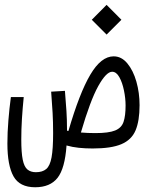

<svg xmlns="http://www.w3.org/2000/svg" viewBox="-20 -623 626 810"><path d="M371.1 3.4Q339.8 3.4 312.3 0.5Q284.7 -2.4 260.7 -9.3Q253.9 87.9 222.7 127.4Q191.4 167 128.4 167Q63 167 37.1 121.1Q11.2 75.2 11.2 -17.6Q11.2 -64 15.4 -115.2Q19.5 -166.5 25.9 -213.4H80.1Q75.2 -164.6 72.5 -121.1Q69.8 -77.6 69.8 -34.2Q69.8 21 75.9 50.8Q82 80.6 95.7 92Q109.4 103.5 131.3 103.5Q159.2 103.5 175 90.1Q190.9 76.7 197.5 41Q204.1 5.4 204.1 -61.5Q204.1 -109.4 201.9 -147.2Q199.7 -185.1 195.8 -236.3L253.9 -239.7Q257.8 -190.9 260.3 -154.8Q262.7 -118.7 262.7 -75.2Q262.7 -73.2 262.7 -71.8Q265.6 -71.3 268.6 -70.3Q315.4 -231 361.1 -308.1Q406.7 -385.3 459.5 -385.3Q492.7 -385.3 517.3 -355.5Q542 -325.7 555.4 -278.6Q568.8 -231.4 568.8 -179.2Q568.8 -113.3 552 -73.2Q535.2 -33.2 492.4 -14.9Q449.7 3.4 371.1 3.4ZM321.3 -64Q349.6 -61.5 382.3 -61.5Q438.5 -61.5 465.6 -72.5Q492.7 -83.5 501.2 -108.9Q509.8 -134.3 509.8 -177.7Q509.8 -208.5 502.9 -241.7Q496.1 -274.9 483.4 -297.6Q470.7 -320.3 453.1 -320.3Q428.2 -320.3 394.5 -259.8Q360.8 -199.2 321.3 -64ZM429.7 -477.1 367.2 -539.6 429.7 -602.5 492.2 -539.6Z"/></svg>

Font: Cascadia Code NF Light
Style: Regular
Weight: 300
Monospace: yes
Designer: Aaron Bell
Foundry: Saja Typeworks
Version: Version 2404.023; ttfautohint (v1.8.4)